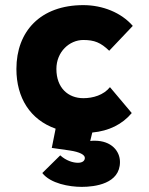

<svg xmlns="http://www.w3.org/2000/svg" viewBox="-20 -502 580 749"><path d="M494 -61 409 -162C384 -131 343 -119 305 -119C246 -119 200 -159 200 -233C200 -300 251 -346 305 -346C348 -346 373 -336 406 -304L498 -401C453 -453 380 -482 305 -482C138 -482 44 -380 44 -233C44 -120 98 -35 197 0L182 75L252 85C292 91 311 102 311 114C311 125 302 133 284 133C265 133 238 125 215 104L145 173C177 214 250 227 299 227C350 227 448 215 448 130C448 87 414 47 350 47C343 47 339 47 332 48L340 15C405 9 457 -17 494 -61Z"/></svg>

Font: Kreadon Extra Bold
Style: Regular
Weight: 800
Designer: kohakuno
Foundry: StudioGnu
Version: Version 1.000;Glyphs 3.1.2 (3151)